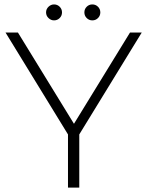

<svg xmlns="http://www.w3.org/2000/svg" viewBox="-20 -847 665 867"><path d="M397 -755Q382 -755 371.5 -765.5Q361 -776 361 -791Q361 -806 371.5 -816.5Q382 -827 397 -827Q412 -827 422.5 -816.5Q433 -806 433 -791Q433 -776 422.5 -765.5Q412 -755 397 -755ZM224 -755Q210 -755 199 -765.5Q188 -776 188 -791Q188 -806 199 -816.5Q210 -827 224 -827Q239 -827 249.5 -816.5Q260 -806 260 -791Q260 -776 249.5 -765.5Q239 -755 224 -755ZM287 0V-240L5 -700H61L314 -288L567 -700H620L338 -240V0Z"/></svg>

Font: Montserrat Z Light
Style: Regular
Weight: 300
Designer: Julieta Ulanovsky
Foundry: Julieta Ulanovsky
Version: Version 8.000